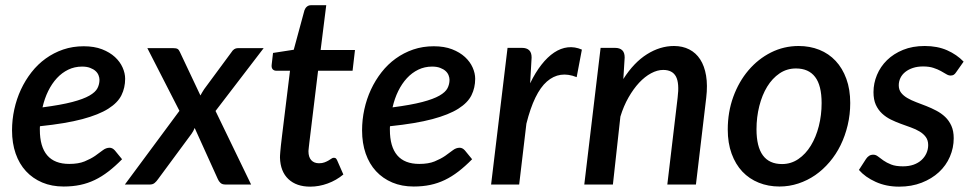

<svg xmlns="http://www.w3.org/2000/svg" viewBox="-20 -690 3640 718"><path d="M287 -441Q259 -441 235.2 -429.5Q211.5 -418 192.8 -397.8Q174 -377.5 160.2 -349.5Q146.5 -321.5 139 -288.5Q208 -297.5 250 -308.5Q292 -319.5 314.5 -332.5Q337 -345.5 344.5 -360.2Q352 -375 352 -391.5Q352 -399.5 348.5 -408.5Q345 -417.5 337.2 -424.5Q329.5 -431.5 317 -436.2Q304.5 -441 287 -441ZM436.5 -94.5Q410.5 -68 385.5 -48.8Q360.5 -29.5 334.5 -17Q308.5 -4.5 280 1.5Q251.5 7.5 218 7.5Q173.5 7.5 138 -7.5Q102.5 -22.5 77.2 -49.8Q52 -77 38.5 -115.8Q25 -154.5 25 -202.5Q25 -242.5 33.5 -281.2Q42 -320 58.2 -355Q74.5 -390 97.8 -419.8Q121 -449.5 150.8 -471Q180.5 -492.5 216.2 -504.8Q252 -517 293 -517Q332.5 -517 361.5 -505.8Q390.5 -494.5 409.8 -476.8Q429 -459 438.5 -437.5Q448 -416 448 -395.5Q448 -362 434.2 -334Q420.5 -306 385 -283.5Q349.5 -261 287.8 -244.5Q226 -228 129.5 -218Q129 -215 129 -211.8Q129 -208.5 129 -205Q129 -141.5 156.5 -109.2Q184 -77 239 -77Q273.5 -77 296.5 -86.5Q319.5 -96 335.8 -107.2Q352 -118.5 364.2 -128Q376.5 -137.5 390 -137.5Q400.5 -137.5 409.5 -127.5Z M786 -275 919 0H822.5Q811 0 804.5 -6Q798 -12 794.5 -20.5L708 -211.5Q705.5 -205.5 702.8 -200.2Q700 -195 696.5 -190L571 -20Q565.5 -12 558.5 -6Q551.5 0 541 0H447L651 -275.5L531 -510H627.5Q639 -510 644 -507Q649 -504 652.5 -496L729.5 -333Q732.5 -338.5 736 -344.5Q739.5 -350.5 743.5 -356.5L845 -494Q854.5 -510 869.5 -510H966Z M1027 -100.5Q1027 -104 1027.2 -108.8Q1027.5 -113.5 1028.2 -122.5Q1029 -131.5 1030.5 -146.5Q1032 -161.5 1035 -185L1064.5 -425.5H1013Q1004.5 -425.5 999.5 -431.2Q994.5 -437 996 -448.5L1001 -492L1078.5 -504L1118.5 -651.5Q1121.5 -660 1127.8 -665.2Q1134 -670.5 1143 -670.5H1200L1179 -503H1307.5L1298.5 -425.5H1169.5L1141 -191Q1138.5 -170.5 1137 -158.2Q1135.5 -146 1134.8 -138.8Q1134 -131.5 1133.8 -128.8Q1133.5 -126 1133.5 -124.5Q1133.5 -102.5 1144 -91Q1154.5 -79.5 1173 -79.5Q1185 -79.5 1193.5 -82.8Q1202 -86 1208.5 -89.8Q1215 -93.5 1219.5 -96.8Q1224 -100 1228 -100Q1233.5 -100 1236 -97.8Q1238.5 -95.5 1241 -90L1264 -37.5Q1237.5 -15.5 1205.2 -3.8Q1173 8 1140 8Q1088.5 8 1058.5 -20.2Q1028.5 -48.5 1027 -100.5Z M1596 -441Q1568 -441 1544.2 -429.5Q1520.5 -418 1501.8 -397.8Q1483 -377.5 1469.2 -349.5Q1455.5 -321.5 1448 -288.5Q1517 -297.5 1559 -308.5Q1601 -319.5 1623.5 -332.5Q1646 -345.5 1653.5 -360.2Q1661 -375 1661 -391.5Q1661 -399.5 1657.5 -408.5Q1654 -417.5 1646.2 -424.5Q1638.5 -431.5 1626 -436.2Q1613.5 -441 1596 -441ZM1745.5 -94.5Q1719.5 -68 1694.5 -48.8Q1669.5 -29.5 1643.5 -17Q1617.5 -4.5 1589 1.5Q1560.5 7.5 1527 7.5Q1482.5 7.5 1447 -7.5Q1411.5 -22.5 1386.2 -49.8Q1361 -77 1347.5 -115.8Q1334 -154.5 1334 -202.5Q1334 -242.5 1342.5 -281.2Q1351 -320 1367.2 -355Q1383.5 -390 1406.8 -419.8Q1430 -449.5 1459.8 -471Q1489.5 -492.5 1525.2 -504.8Q1561 -517 1602 -517Q1641.5 -517 1670.5 -505.8Q1699.5 -494.5 1718.8 -476.8Q1738 -459 1747.5 -437.5Q1757 -416 1757 -395.5Q1757 -362 1743.2 -334Q1729.5 -306 1694 -283.5Q1658.5 -261 1596.8 -244.5Q1535 -228 1438.5 -218Q1438 -215 1438 -211.8Q1438 -208.5 1438 -205Q1438 -141.5 1465.5 -109.2Q1493 -77 1548 -77Q1582.5 -77 1605.5 -86.5Q1628.5 -96 1644.8 -107.2Q1661 -118.5 1673.2 -128Q1685.5 -137.5 1699 -137.5Q1709.5 -137.5 1718.5 -127.5Z M1962.5 -378.5Q1982 -419 2004.8 -448Q2027.5 -477 2052.2 -493.5Q2077 -510 2103.2 -513Q2129.5 -516 2156 -504.5L2136.5 -401.5Q2073 -427 2025.2 -385.2Q1977.5 -343.5 1948.5 -227.5L1921.5 0H1816.5L1878 -511H1932Q1949.5 -511 1958.8 -502.2Q1968 -493.5 1968 -475Z M2311 -394.5Q2350.5 -456.5 2399.5 -487.2Q2448.5 -518 2500.5 -518Q2532.5 -518 2557.5 -505.2Q2582.5 -492.5 2598.5 -467.8Q2614.5 -443 2620.5 -407Q2626.5 -371 2621 -324.5L2582.5 0H2475.5L2514 -324.5Q2521 -379 2507.8 -403.8Q2494.5 -428.5 2460 -428.5Q2438 -428.5 2414.8 -416Q2391.5 -403.5 2370.2 -380.8Q2349 -358 2330.5 -325.8Q2312 -293.5 2300 -254L2272 0H2165L2226 -511H2280Q2297.5 -511 2306.8 -502.2Q2316 -493.5 2316 -475Z M2904.5 -76.5Q2938 -76.5 2965.5 -95.2Q2993 -114 3012.2 -145.5Q3031.5 -177 3042 -218.2Q3052.5 -259.5 3052.5 -304.5Q3052.5 -370.5 3028.2 -402.2Q3004 -434 2956.5 -434Q2922.5 -434 2895.2 -415.5Q2868 -397 2849 -366Q2830 -335 2819.5 -293.5Q2809 -252 2809 -206.5Q2809 -76.5 2904.5 -76.5ZM2895 7.5Q2853 7.5 2817.5 -6.8Q2782 -21 2756.2 -48.2Q2730.5 -75.5 2716 -115.2Q2701.5 -155 2701.5 -205.5Q2701.5 -271 2722.2 -328Q2743 -385 2779 -427.2Q2815 -469.5 2863.2 -493.8Q2911.5 -518 2966.5 -518Q3008.5 -518 3044 -503.8Q3079.5 -489.5 3105 -462.2Q3130.5 -435 3145 -395.2Q3159.5 -355.5 3159.5 -305Q3159.5 -262 3150 -222Q3140.5 -182 3123.5 -147.2Q3106.5 -112.5 3082.2 -84Q3058 -55.5 3028.8 -35.2Q2999.5 -15 2965.5 -3.8Q2931.5 7.5 2895 7.5Z M3556 -420.5Q3551.5 -413.5 3546.8 -410.5Q3542 -407.5 3535 -407.5Q3527 -407.5 3518.5 -412.8Q3510 -418 3498.2 -424.5Q3486.5 -431 3470.5 -436.2Q3454.5 -441.5 3432 -441.5Q3411 -441.5 3394.2 -436Q3377.5 -430.5 3365.5 -421Q3353.5 -411.5 3347.2 -398.5Q3341 -385.5 3341 -371Q3341 -354.5 3349.8 -343.2Q3358.5 -332 3373 -323.5Q3387.5 -315 3406 -308Q3424.5 -301 3443.8 -293.5Q3463 -286 3481.5 -276.2Q3500 -266.5 3514.5 -252.8Q3529 -239 3537.8 -219.5Q3546.5 -200 3546.5 -173Q3546.5 -137 3532.2 -104Q3518 -71 3491.2 -46.2Q3464.5 -21.5 3426.8 -6.8Q3389 8 3342.5 8Q3294 8 3254.8 -9.8Q3215.5 -27.5 3192 -54.5L3218.5 -95.5Q3223.5 -103 3230 -107.2Q3236.5 -111.5 3246 -111.5Q3255 -111.5 3263.5 -104.8Q3272 -98 3283.8 -89.8Q3295.5 -81.5 3312.5 -74.8Q3329.5 -68 3356.5 -68Q3379 -68 3396.5 -74.2Q3414 -80.5 3426 -91.5Q3438 -102.5 3444.5 -117Q3451 -131.5 3451 -147.5Q3451 -165.5 3442.2 -177.5Q3433.5 -189.5 3419 -198.2Q3404.5 -207 3386.2 -213.5Q3368 -220 3348.8 -227Q3329.5 -234 3311.2 -243Q3293 -252 3278.5 -265.5Q3264 -279 3255.2 -298.2Q3246.5 -317.5 3246.5 -345.5Q3246.5 -378.5 3259.5 -409.8Q3272.5 -441 3297 -465Q3321.5 -489 3357 -503.5Q3392.5 -518 3438 -518Q3485.5 -518 3521.8 -502Q3558 -486 3583.5 -459.5Z"/></svg>

Font: Lato 2
Style: Italic
Weight: 600
Italic angle: -7°
Designer: Lukasz Dziedzic with Adam Twardoch and Botio Nikoltchev
Foundry: tyPoland Lukasz Dziedzic
Version: Version 2.015; 2015-08-06; http://www.latofonts.com/